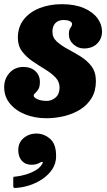

<svg xmlns="http://www.w3.org/2000/svg" viewBox="-54 -560 523 941"><path d="M238 -130.5Q238 -160 217.5 -181Q197 -202 166.5 -220.5Q136 -239 105.5 -259.8Q75 -280.5 54.2 -308Q33.5 -335.5 33.5 -375Q33.5 -428.5 63 -465.2Q92.5 -502 141.5 -520.8Q190.5 -539.5 248.5 -539.5Q313.5 -539.5 357.5 -520.2Q401.5 -501 423.8 -470.5Q446 -440 446 -405.5Q446 -370 422 -346.2Q398 -322.5 357.5 -322.5Q328 -322.5 305.8 -342.8Q283.5 -363 283.5 -392.5Q284 -415.5 291.5 -424Q299 -432.5 299 -443Q299 -451.5 287 -456.8Q275 -462 258.5 -462Q231.5 -462 217.2 -446.5Q203 -431 203 -405.5Q202.5 -376.5 224 -356.8Q245.5 -337 277.2 -320Q309 -303 341 -283.2Q373 -263.5 394.5 -235Q416 -206.5 416 -162.5Q416 -114 395 -79.5Q374 -45 339 -23.2Q304 -1.5 260.8 9Q217.5 19.5 173.5 19.5Q117.5 19.5 70.5 1Q23.5 -17.5 -5 -51.8Q-33.5 -86 -33.5 -132.5Q-33.5 -174 -7.2 -203Q19 -232 61.5 -232Q97 -232 119.2 -211.5Q141.5 -191 141.5 -159Q141.5 -134.5 133.8 -122.2Q126 -110 118.5 -103.8Q111 -97.5 111 -91.5Q111 -82 129.5 -73.8Q148 -65.5 175 -65.5Q199 -65.5 218.2 -81.8Q237.5 -98 238 -130.5ZM35.5 175.5Q35.5 138.5 62 116.5Q88.5 94.5 124.5 94.5Q161 94.5 191 119.8Q221 145 221 205Q221 240.5 202.8 268.5Q184.5 296.5 155.2 316.5Q126 336.5 91.8 347.8Q57.5 359 24.5 361Q15.5 361.5 13.2 359.8Q11 358 11 349V313.5Q11 306.5 13.8 306.2Q16.5 306 22.5 305.5Q44 303.5 70.8 295.8Q97.5 288 120 275Q142.5 262 152 244.5Q158.5 235 154 233.8Q149.5 232.5 142 237Q134.5 241.5 124.2 244.5Q114 247.5 101 247.5Q70.5 247.5 53 228Q35.5 208.5 35.5 175.5Z"/></svg>

Font: Besley* Narrow Heavy
Style: Italic
Weight: 800
Width: 4
Italic angle: -13°
Designer: Owen Earl
Foundry: indestructible type*
Version: Version 3.000; ttfautohint (v1.8.3)